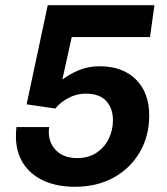

<svg xmlns="http://www.w3.org/2000/svg" viewBox="-20 -706 640 736"><path d="M267 10Q198 10 147 -13.5Q96 -37 68.5 -80.5Q41 -124 41 -184Q41 -193 41.5 -201.5Q42 -210 43 -219H169Q168 -215 167.5 -210Q167 -205 167 -200Q167 -157 196 -128.5Q225 -100 276 -100Q318 -100 348.5 -119.5Q379 -139 396 -172.5Q413 -206 413 -245Q413 -290 387.5 -318.5Q362 -347 308 -347Q274 -347 242.5 -330.5Q211 -314 192 -290L82 -306L163 -686H572L555 -564H255L219 -401Q245 -421 281 -436.5Q317 -452 362 -452Q450 -452 501 -401.5Q552 -351 552 -263Q552 -185 516 -123Q480 -61 416 -25.5Q352 10 267 10Z"/></svg>

Font: Chivo Mono SemiBold
Style: Italic
Weight: 600
Italic angle: -8.05°
Monospace: yes
Version: Version 1.008